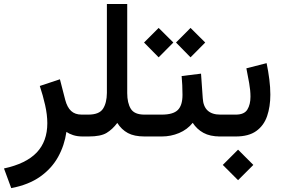

<svg xmlns="http://www.w3.org/2000/svg" viewBox="-35 -698 1447 982"><path d="M388.2 0Q359.9 0 338.6 -7.1Q317.4 -14.2 304.7 -23.4Q294.9 45.4 262.2 104.5Q229.5 163.6 170.7 205.3Q111.8 247.1 22.5 264.2L-14.6 163.6Q98.6 139.2 152.8 82Q207 24.9 207 -67.9Q207 -110.8 195.8 -160.6Q184.6 -210.4 168.5 -258.3L271.5 -292.5L298.8 -186.5Q308.6 -149.4 328.6 -130.6Q348.6 -111.8 382.8 -111.8H401.4V0Z M511.7 -222.7V-677.7H615.7V-221.7Q615.7 -171.4 634 -141.6Q652.3 -111.8 703.6 -111.8H719.2V0H704.6Q651.4 0 618.9 -17.6Q586.4 -35.2 564.9 -69.3Q540 -36.1 510 -18.1Q480 0 418.5 0H381.8V-111.8H416.5Q472.2 -111.8 491.7 -141.6Q511.2 -171.4 511.7 -222.7Z M939.5 -555.2 1014.6 -480.5 939.5 -404.8 865.2 -480.5ZM776.4 -555.2 851.6 -480.5 776.4 -404.8 701.7 -480.5ZM699.7 -111.8H792.5Q850.6 -111.8 874.5 -135.5Q898.4 -159.2 898.4 -212.9Q898.4 -238.8 897.2 -262.5Q896 -286.1 894 -309.1L993.2 -321.3L1002 -195.8Q1006.8 -111.8 1091.8 -111.8H1102.1V0H1090.8Q1039.1 0 1005.4 -18.6Q971.7 -37.1 950.7 -69.8Q922.9 -35.2 880.9 -17.6Q838.9 0 792.5 0H699.7Z M1170.9 0H1082V-111.8H1170.9Q1214.4 -111.8 1230.2 -137.7Q1246.1 -163.6 1246.1 -203.6Q1246.1 -235.8 1239.3 -273.7Q1232.4 -311.5 1225.1 -348.6L1328.6 -375Q1337.4 -332.5 1342.5 -292Q1347.7 -251.5 1347.7 -213.9Q1347.7 -152.3 1331.1 -104Q1314.5 -55.7 1275.6 -27.8Q1236.8 0 1170.9 0ZM1182.6 67.4 1260.7 145.5 1182.6 223.6 1104.5 145.5Z"/></svg>

Font: Vazirmatn UI Medium
Style: Regular
Weight: 500
Designer: Saber Rastikerdar
Foundry: Saber Rastikerdar
Version: Version 33.003